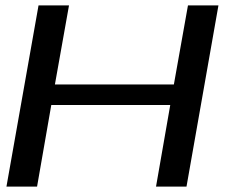

<svg xmlns="http://www.w3.org/2000/svg" viewBox="-20 -695 862 715"><path d="M4 0H118L171 -304H614L561 0H674.5L793.5 -675H680L627.5 -380.5H184.5L237 -675H123.5Z"/></svg>

Font: Anybody Expanded
Style: Italic
Weight: 400
Width: 7
Italic angle: -10°
Version: Version 1.113;gftools[0.9.25]